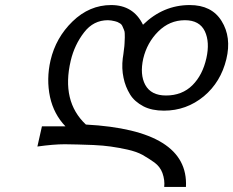

<svg xmlns="http://www.w3.org/2000/svg" viewBox="-20 -760 923 760"><path d="M797 -530Q811 -593 791 -636Q770 -680 712 -680Q651 -680 606 -635Q562 -591 547 -528Q533 -465 555 -424Q578 -382 637 -382Q701 -382 742 -423Q782 -463 797 -530ZM876 -526Q854 -435 787 -379Q718 -322 629 -322Q581 -322 548 -339Q512 -358 495 -386Q476 -417 469 -452Q461 -489 466 -530Q466 -532 467 -536Q468 -540 468.5 -546.5Q469 -553 470 -559Q473 -580 473 -588L474 -612Q474 -632 473 -635Q473 -636 470.5 -642.5Q468 -649 466 -653Q462 -664 454 -668Q445 -674 435 -676Q419 -680 407 -680Q350 -680 313 -632Q275 -583 260 -520Q222 -359 320 -267Q728 -245 716 -20H630Q633 -47 623 -75Q614 -100 591 -117Q570 -132 544 -147Q520 -160 484 -168Q453 -175 418 -180Q390 -184 350 -186Q298 -188 289 -188Q282 -188 264.5 -188.5Q247 -189 236 -189Q192 -189 128 -180L146 -260H239Q193 -308 178 -376Q163 -447 180 -521Q201 -611 267 -675Q334 -740 420 -740Q508 -740 546 -662Q626 -740 731 -740Q818 -740 857 -677Q897 -613 876 -526Z"/></svg>

Font: Miedinger
Style: Italic
Weight: 400
Italic angle: -13°
Version: Version 001.000